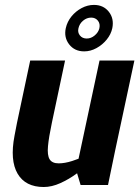

<svg xmlns="http://www.w3.org/2000/svg" viewBox="-20 -743 560 771"><path d="M48.3 -250H188.3Q176 -192 172.7 -155.8Q169.3 -119.7 179.3 -103.3Q189.3 -87 216 -87L156 8Q82 8 50.7 -45.5Q19.3 -99 38.3 -198ZM442.7 -140 285.7 -60 379.7 -500H519.7ZM188.3 -250H48.3L101.3 -500H241.3ZM285.7 -60 442.7 -140 413.7 0H303.7ZM388.3 -150 398 -146.7Q398 -146.7 383.7 -131Q369.3 -115.3 344.5 -92.3Q319.7 -69.3 288.3 -46.3Q257 -23.3 222.5 -7.7Q188 8 155 8L215 -87Q240 -87 269.7 -96.5Q299.3 -106 326.2 -118.5Q353 -131 370.7 -140.5Q388.3 -150 388.3 -150ZM244.2 -630.2Q250 -656 266.9 -676.9Q283.8 -697.8 307.8 -710.6Q331.7 -723.3 357.3 -723.3Q395.3 -723.3 417 -695.8Q438.7 -668.3 431 -630Q425.7 -605 408.3 -583.8Q391 -562.7 367.2 -549.7Q343.5 -536.7 317.9 -536.7Q279.7 -536.7 257.8 -564.7Q236 -592.7 244.2 -630.2ZM295 -629.4Q291 -613 300.8 -600.7Q310.6 -588.3 328.3 -588.3Q345.7 -588.3 360.3 -600.7Q375 -613 379 -629.4Q383 -647.7 373.1 -660Q363.2 -672.3 346.2 -672.3Q328.3 -672.3 313.7 -660Q299 -647.7 295 -629.4Z"/></svg>

Font: Epunda Sans Light
Style: Italic
Weight: 300
Italic angle: -12.0243°
Designer: Simon Atzbach
Foundry: typofactur
Version: Version 2.204